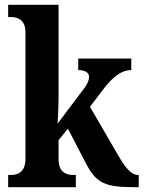

<svg xmlns="http://www.w3.org/2000/svg" viewBox="-20 -780 599 800"><path d="M14 0H296V-51H284C261 -51 224 -59 224 -116V-196L263 -244L335 -105C381 -15 416 0 546 0H558V-51H555C527 -51 503 -80 471 -135L355 -335L405 -401C449 -460 486 -488 527 -488V-536H306V-488C335 -488 351 -477 351 -460C351 -451 349 -435 327 -407L220 -265C221 -275 224 -342 224 -377V-760H14V-709H26C48 -709 86 -701 86 -647V-117C86 -59 49 -51 26 -51H14Z"/></svg>

Font: Noto Serif Condensed
Style: Bold
Weight: 700
Width: 3
Designer: Monotype Design Team
Foundry: Monotype Imaging Inc.
Version: Version 2.015